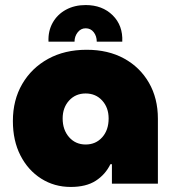

<svg xmlns="http://www.w3.org/2000/svg" viewBox="-20 -727 674 760"><path d="M260 13Q195 13 143 -20Q91 -53 61 -111.5Q31 -170 31 -248Q31 -331 68 -394.5Q105 -458 170.5 -494Q236 -530 323 -530Q408 -530 471 -495.5Q534 -461 569.5 -399.5Q605 -338 605 -257V0H423V-77H417Q397 -36 359 -11.5Q321 13 260 13ZM319 -155Q359 -155 384.5 -183.5Q410 -212 410 -258Q410 -301 384.5 -329Q359 -357 319 -357Q279 -357 253.5 -329Q228 -301 228 -258Q228 -213 253.5 -184Q279 -155 319 -155ZM319 -707Q275 -707 241 -688.5Q207 -670 188.5 -637Q170 -604 172 -562H275Q275 -583 287.5 -599Q300 -615 319 -615Q339 -615 351 -599.5Q363 -584 363 -562H464Q467 -626 426 -666.5Q385 -707 319 -707Z"/></svg>

Font: MuseoModerno Black
Style: Regular
Weight: 900
Designer: Pablo Cosgaya, Héctor Gatti, Marcela Romero, and the Authors of The MuseoModerno Project.
Foundry: Omnibus-Type Team
Version: Version 1.001